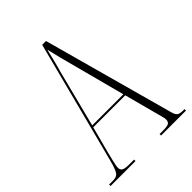

<svg xmlns="http://www.w3.org/2000/svg" viewBox="-206 -819 925 925"><g transform="rotate(-45 256.0 -357.0)"><path d="M-1 0V-10H24Q42 -10 52 -16Q62 -22 69.5 -40Q77 -58 86 -93L247 -714H273L456 -48Q462 -24 471.5 -17Q481 -10 506 -10H513V0H343V-10H365Q397 -10 406 -16.5Q415 -23 415 -38Q415 -46 410 -64Q405 -82 400 -101L358 -259H140L103 -119Q98 -98 92 -73Q86 -48 86 -37Q86 -23 96 -16.5Q106 -10 137 -10H169V0ZM143 -269H355L294 -500Q275 -571 265 -610Q255 -649 248 -680Q241 -652 235 -626.5Q229 -601 216 -555Z"/></g></svg>

Font: Noto Serif Display ExtraCondensed ExtraLight
Style: Regular
Weight: 200
Width: 2
Designer: Monotype Design Team
Foundry: Monotype Imaging Inc.
Version: Version 2.009